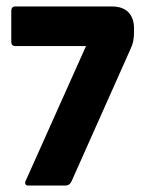

<svg xmlns="http://www.w3.org/2000/svg" viewBox="-20 -576 461 596"><path d="M247 -433H28Q15 -433 15 -446V-542Q15 -556 28 -556H326Q361 -556 378.5 -538Q396 -520 396 -488V-476Q396 -460 393.5 -448Q391 -436 383 -419L202 -13Q196 0 183 0H67Q61 0 59 -4.5Q57 -9 59 -13Z"/></svg>

Font: Zain Black
Style: Regular
Weight: 900
Designer: Zain,Boutros
Foundry: Mobile Telecommunications Company (Zain), 2024
Version: Version 1.50; ttfautohint (v1.8.4)